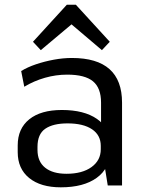

<svg xmlns="http://www.w3.org/2000/svg" viewBox="-20 -797 619 825"><path d="M414.2 -179.2V-355.9Q414.2 -419 379.6 -447.6Q344.9 -476.3 268.8 -476.3Q220.2 -476.3 173.1 -462.8Q125.9 -449.4 84.3 -424.3L71 -491.7Q97.9 -508.4 134.7 -520.8Q171.5 -533.2 211.7 -540.6Q251.9 -547.9 288.6 -547.9Q396.7 -547.9 450.5 -500Q504.4 -452.1 504.4 -355.9V0H443ZM241.2 7.9Q154.7 7.9 105.4 -32.1Q56.1 -72.2 56.1 -143.2V-172.3Q56.1 -244.3 105.8 -284.4Q155.5 -324.4 245.9 -324.4Q341.1 -324.4 396.5 -286.1Q452 -247.9 452 -176.8V-145.9Q452 -73.8 395.7 -33Q339.4 7.9 241.2 7.9ZM265.7 -50.3Q333.4 -50.3 373.2 -79.1Q413 -107.9 413 -155.7V-170.2Q413 -216.1 375.5 -241.5Q337.9 -266.8 270.2 -266.8Q208.2 -266.8 174.7 -243.9Q141.1 -221 141.1 -165.8V-153Q141.1 -102.9 173.8 -76.6Q206.4 -50.3 265.7 -50.3ZM121.7 -617.5 267.1 -776.6H306L451.7 -617.5L417.9 -581.5L265.9 -710.5H308.9L155.3 -581.5Z"/></svg>

Font: Pathway Extreme 8pt Thin
Style: Regular
Weight: 100
Version: Version 1.001;gftools[0.9.26]